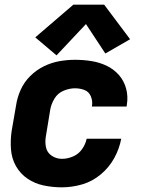

<svg xmlns="http://www.w3.org/2000/svg" viewBox="-20 -794 616 822"><path d="M245 8Q288 8 331.5 -4.5Q375 -17 411 -47Q447 -77 469 -117Q491 -157 499 -200H351Q346 -176 331 -155Q316 -134 292.5 -124Q269 -114 245 -114Q221 -114 201 -127.5Q181 -141 176.5 -165Q172 -189 177 -214L195 -324Q199 -348 213 -371.5Q227 -395 252 -405.5Q277 -416 301 -416Q323 -416 342 -408.5Q361 -401 369 -381.5Q377 -362 374 -341L373 -338H522Q523 -342 523 -345Q529 -381 520 -414.5Q511 -448 489 -473Q467 -498 436.5 -512.5Q406 -527 371.5 -532.5Q337 -538 301 -538Q268 -538 234 -532Q200 -526 167.5 -510Q135 -494 109 -468Q83 -442 68.5 -409.5Q54 -377 49 -344L30 -234Q24 -194 27 -154.5Q30 -115 48.5 -82.5Q67 -50 98 -29Q129 -8 167 0Q205 8 245 8ZM222 -557 348 -691 431 -565 537 -626 426 -774H294L131 -634Z"/></svg>

Font: Iosevka Sparkle Heavy Oblique
Style: Regular
Weight: 900
Italic angle: -9°
Designer: Belleve Invis
Foundry: Belleve Invis
Version: Version 4.5.0; ttfautohint (v1.8.3)